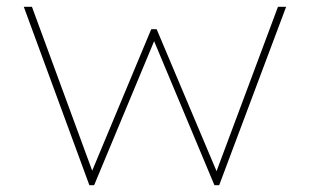

<svg xmlns="http://www.w3.org/2000/svg" viewBox="-20 -545 913 565"><path d="M243 0 50 -525H74L256 -30H246L425 -459H441L622 -30H613L798 -525H822L625 0H611L428 -437H439L257 0Z"/></svg>

Font: Lexend Giga Thin
Style: Regular
Weight: 250
Version: Version 1.007